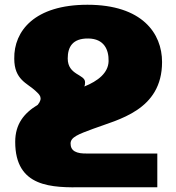

<svg xmlns="http://www.w3.org/2000/svg" viewBox="-20 -577 742 808"><path d="M277 27C277 0 310 -12 372 -35C476 -74 662 -112 662 -316C662 -437 578 -557 348 -557C126 -557 38 -447 40 -330C40 -241 95 -227 129 -195C146 -179 163 -166 139 -136C81 -101 44 -55 44 20C44 213 199 213 333 211H642V69H351C299 71 277 57 277 27ZM352 -415C418 -414 438 -368 437 -320C436 -270 392 -236 335 -213C337 -217 338 -222 338 -231C338 -265 265 -260 265 -331C265 -379 285 -416 352 -415Z"/></svg>

Font: Montserrat arm Black
Style: Regular
Weight: 900
Designer: Julieta Ulanovsky
Foundry: Julieta Ulanovsky
Version: Version 6.000;PS 006.000;hotconv 1.0.88;makeotf.lib2.5.64775